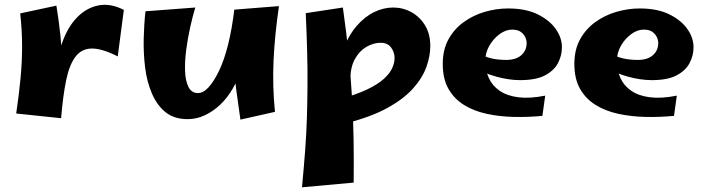

<svg xmlns="http://www.w3.org/2000/svg" viewBox="-20 -491 3002 817"><path d="M240 12 217 -156Q221 -242 244.5 -309Q268 -376 308 -417Q348 -458 399 -468Q450 -478 507 -449L481 -251Q414 -285 370.5 -284.5Q327 -284 301 -249.5Q275 -215 261.5 -149.5Q248 -84 240 12ZM240 12 49 -8Q61 -90 67.5 -159Q74 -228 74 -294.5Q74 -361 66 -434L220 -467Q231 -399 237 -340.5Q243 -282 245 -226.5Q247 -171 245.5 -113Q244 -55 240 12Z M779 16Q721 16 684.5 -13.5Q648 -43 626.5 -93Q605 -143 597.5 -203.5Q590 -264 591.5 -326.5Q593 -389 599 -443L811 -459Q800 -423 789.5 -376Q779 -329 772.5 -280Q766 -231 767.5 -189Q769 -147 782 -121Q795 -95 822 -95Q845 -95 867.5 -119.5Q890 -144 912 -189.5Q934 -235 950.5 -301Q967 -367 977 -450L1019 -290Q1019 -242 1005.5 -196.5Q992 -151 969.5 -112.5Q947 -74 917 -45.5Q887 -17 851.5 -0.5Q816 16 779 16ZM1003 18Q993 -50 985.5 -107Q978 -164 975 -217Q972 -270 972.5 -326.5Q973 -383 977 -450L1167 -465Q1149 -342 1144 -233.5Q1139 -125 1150 -15Z M1265 306Q1273 222 1278.5 149Q1284 76 1286 8Q1288 -60 1288.5 -128Q1289 -196 1287 -271.5Q1285 -347 1281 -435L1439 -459Q1455 -347 1464 -253.5Q1473 -160 1478 -74.5Q1483 11 1484.5 98.5Q1486 186 1485 286ZM1451 34 1425 -69Q1498 -89 1543.5 -111Q1589 -133 1614 -156Q1639 -179 1649 -201.5Q1659 -224 1659 -244Q1659 -269 1644 -289Q1629 -309 1600 -309Q1569 -309 1539 -291.5Q1509 -274 1490 -239.5Q1471 -205 1471 -154L1412 -126Q1417 -215 1440 -278Q1463 -341 1498 -381Q1533 -421 1573 -440Q1613 -459 1653 -459Q1695 -459 1731 -439Q1767 -419 1789 -382.5Q1811 -346 1811 -295Q1811 -253 1794.5 -206.5Q1778 -160 1738 -115Q1698 -70 1628 -31.5Q1558 7 1451 34Z M2288 2Q2226 8 2165 6.5Q2104 5 2049.5 -7Q1995 -19 1953.5 -45Q1912 -71 1888 -113.5Q1864 -156 1864 -219Q1864 -279 1888 -323Q1912 -367 1952.5 -396.5Q1993 -426 2042.5 -440.5Q2092 -455 2142 -455Q2218 -455 2269 -429.5Q2320 -404 2346 -366Q2372 -328 2371 -288Q2371 -255 2354.5 -223Q2338 -191 2299.5 -170.5Q2261 -150 2193 -150Q2169 -150 2142.5 -154Q2116 -158 2089.5 -165.5Q2063 -173 2038.5 -183.5Q2014 -194 1995 -207L2023 -261Q2044 -249 2071.5 -242.5Q2099 -236 2135 -236Q2161 -236 2180 -244.5Q2199 -253 2210 -269.5Q2221 -286 2221 -307Q2221 -321 2214.5 -334Q2208 -347 2195 -356Q2182 -365 2159 -365Q2132 -365 2105.5 -345.5Q2079 -326 2062 -296Q2045 -266 2045 -232Q2045 -192 2060 -159Q2075 -126 2106.5 -104.5Q2138 -83 2186 -77Q2234 -71 2300 -84Z M2848 2Q2786 8 2725 6.5Q2664 5 2609.5 -7Q2555 -19 2513.5 -45Q2472 -71 2448 -113.5Q2424 -156 2424 -219Q2424 -279 2448 -323Q2472 -367 2512.5 -396.5Q2553 -426 2602.5 -440.5Q2652 -455 2702 -455Q2778 -455 2829 -429.5Q2880 -404 2906 -366Q2932 -328 2931 -288Q2931 -255 2914.5 -223Q2898 -191 2859.5 -170.5Q2821 -150 2753 -150Q2729 -150 2702.5 -154Q2676 -158 2649.5 -165.5Q2623 -173 2598.5 -183.5Q2574 -194 2555 -207L2583 -261Q2604 -249 2631.5 -242.5Q2659 -236 2695 -236Q2721 -236 2740 -244.5Q2759 -253 2770 -269.5Q2781 -286 2781 -307Q2781 -321 2774.5 -334Q2768 -347 2755 -356Q2742 -365 2719 -365Q2692 -365 2665.5 -345.5Q2639 -326 2622 -296Q2605 -266 2605 -232Q2605 -192 2620 -159Q2635 -126 2666.5 -104.5Q2698 -83 2746 -77Q2794 -71 2860 -84Z"/></svg>

Font: Marhey Light SemiBold
Style: Regular
Weight: 600
Version: Version 1.000